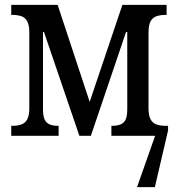

<svg xmlns="http://www.w3.org/2000/svg" viewBox="-20 -556 728 786"><path d="M541 210 615 0V-41H668V-22L614 210ZM26 0V-41H32Q51 -41 66.5 -46Q82 -51 91 -66.5Q100 -82 100 -114V-423Q100 -454 91 -469.5Q82 -485 66.5 -490Q51 -495 32 -495H26V-536H216L360 -100H334L481 -536H662V-495H657Q638 -495 622 -490Q606 -485 597 -470Q588 -455 588 -422V-113Q588 -82 597 -66.5Q606 -51 622 -46Q638 -41 657 -41H662V0H436V-41H441Q458 -41 472 -46Q486 -51 493.5 -65Q501 -79 501 -110V-425H496L352 0H305L160 -425H156V-110Q156 -79 163.5 -65Q171 -51 185 -46Q199 -41 216 -41H220V0Z"/></svg>

Font: Noto Serif Condensed
Style: Regular
Weight: 400
Width: 3
Designer: Monotype Design Team
Foundry: Monotype Imaging Inc.
Version: Version 2.015